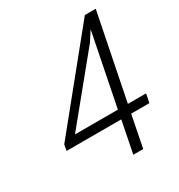

<svg xmlns="http://www.w3.org/2000/svg" viewBox="-169 -826 878 940"><g transform="rotate(-30 270.0 -355.5)"><path d="M367.5 0H311.5L347 -179.5H38L44 -213L448 -711H509.5L413 -229H516L506 -179.5H403ZM356.5 -229 437.5 -635.5H437L402.5 -582L114 -229Z"/></g></svg>

Font: Roberto Sans Light
Style: Italic
Weight: 300
Italic angle: -11°
Designer: Google
Version: Version 1.00;June 11, 2020;FontCreator 12.0.0.2522 64-bit; t